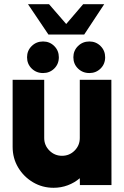

<svg xmlns="http://www.w3.org/2000/svg" viewBox="-20 -879 590 912"><path d="M40 -181.5V-500H190V-223.5Q190 -188.5 214.8 -163.8Q239.5 -139 274.5 -139Q310 -139 334.5 -163.8Q359 -188.5 359 -223.5V-500H509L509.5 0H359.5L359 -32.5Q334 -11 302 1Q270 13 234.5 13Q181 13 136.8 -13.2Q92.5 -39.5 66.2 -83.5Q40 -127.5 40 -181.5ZM184.5 -532Q152.5 -532 130.5 -553.5Q108.5 -575 108.5 -607Q108.5 -638.5 130.5 -660.2Q152.5 -682 184.5 -682Q216 -682 237.8 -660.2Q259.5 -638.5 259.5 -607Q259.5 -575 237.8 -553.5Q216 -532 184.5 -532ZM404.5 -532Q372.5 -532 350.5 -553.5Q328.5 -575 328.5 -607Q328.5 -638.5 350.5 -660.2Q372.5 -682 404.5 -682Q436 -682 457.8 -660.2Q479.5 -638.5 479.5 -607Q479.5 -575 457.8 -553.5Q436 -532 404.5 -532ZM210 -715 113 -859H213L294.5 -765L375 -859H475L380 -715Z"/></svg>

Font: Urbanist Black
Style: Regular
Weight: 900
Designer: Corey Hu
Foundry: Corey Hu
Version: Version 1.330; ttfautohint (v1.8.4.7-5d5b)